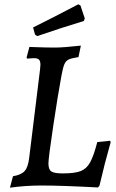

<svg xmlns="http://www.w3.org/2000/svg" viewBox="-20 -858 537 888"><path d="M26 10 40 -43Q78 -49 94 -67Q110 -85 115 -128L165 -535Q167 -553 167 -558Q167 -576 160 -582.5Q153 -589 137 -589L105 -587Q105 -588 104 -589.5Q103 -591 103 -592L116 -641L142 -640Q194 -638 233 -638Q273 -638 354 -647L343 -594Q311 -589 298 -583Q285 -577 278 -561.5Q271 -546 264 -507Q248 -421 226 -274Q204 -127 204 -102Q204 -74 217.5 -65Q231 -56 271 -56Q325 -56 352.5 -66.5Q380 -77 396.5 -106.5Q413 -136 430 -201L489 -207L492 -201Q463 -99 440 1L433 9Q266 0 171 0Q98 0 26 10ZM152 -691 142 -698 133 -731Q228 -778 342 -838L352 -833L372 -773L368 -761Q256 -727 152 -691Z"/></svg>

Font: Alegreya Medium
Style: Italic
Weight: 500
Italic angle: -7°
Designer: Juan Pablo del Peral
Foundry: Huerta Tipografica
Version: Version 2.008; ttfautohint (v1.8)